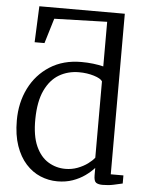

<svg xmlns="http://www.w3.org/2000/svg" viewBox="-57 -865 705 922"><g transform="rotate(5 296.0 -404.0)"><path d="M254 11Q211.5 11 172 -5.5Q132.5 -22 101.8 -56Q71 -90 53 -141.8Q35 -193.5 35 -264Q35 -349.5 69.5 -418.8Q104 -488 168 -529Q232 -570 320 -570Q349.5 -570 376.5 -566.8Q403.5 -563.5 426 -558V-773L171.5 -765.5L135 -645H87.5L95 -819H507V-45H568V-6Q548.5 -1.5 524.5 3.8Q500.5 9 472 9Q452 9 441 2Q430 -5 430 -34V-69Q412.5 -49.5 386.8 -31Q361 -12.5 327.8 -0.8Q294.5 11 254 11ZM287 -52Q318.5 -52 346 -62.5Q373.5 -73 394.2 -88.2Q415 -103.5 426 -118V-486Q418 -499.5 384.8 -509.8Q351.5 -520 313 -520Q259.5 -520 217 -495Q174.5 -470 149.2 -416.5Q124 -363 123 -278Q122 -197 144.5 -147.2Q167 -97.5 204.8 -74.8Q242.5 -52 287 -52Z"/></g></svg>

Font: Merriweather Light
Style: Regular
Weight: 300
Version: Version 2.100